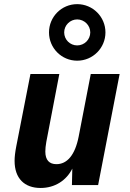

<svg xmlns="http://www.w3.org/2000/svg" viewBox="-20 -911 642 945"><path d="M359.9 -612.3C437 -612.3 499 -674.8 499 -751.5C499 -828.1 437 -890.6 359.9 -890.6C282.7 -890.6 221.2 -828.1 221.2 -751.5C221.2 -674.8 282.7 -612.3 359.9 -612.3ZM359.9 -687.5C324.7 -687.5 295.9 -715.8 295.9 -751.5C295.9 -786.6 324.7 -815.4 359.9 -815.4C395 -815.4 424.3 -786.6 424.3 -751.5C424.3 -716.3 395.5 -687.5 359.9 -687.5ZM179.7 14.2C250 14.2 306.6 -22.5 335.9 -81.1L334 0H462.9L568.8 -546.9H426.8L367.2 -238.8C349.1 -146.5 309.6 -103 257.8 -103C222.7 -103 203.1 -123 203.1 -165C203.1 -176.8 204.6 -195.3 208 -212.9L272 -546.9H129.9L60.1 -190.9C54.2 -160.2 51.8 -138.2 51.8 -119.1C51.8 -33.2 100.1 14.2 179.7 14.2Z"/></svg>

Font: Hack
Style: Bold Oblique
Weight: 700
Italic angle: -12°
Monospace: yes
Designer: Christopher Simpkins
Foundry: Christopher Simpkins
Version: Version 2.010